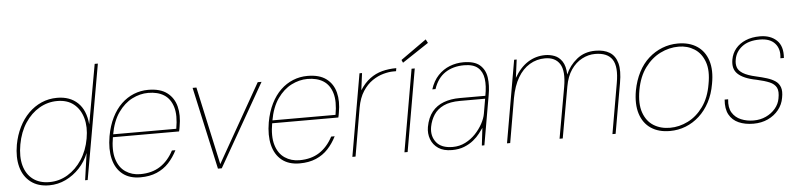

<svg xmlns="http://www.w3.org/2000/svg" viewBox="-44 -954 5000 1201"><g transform="rotate(-5 2456.0 -354.0)"><path d="M224 12Q154 12 108.5 -23Q63 -58 46.5 -119Q30 -180 44 -259Q55 -318 79.5 -367.5Q104 -417 140 -453Q176 -489 221.5 -509Q267 -529 320 -529Q400 -529 449 -482.5Q498 -436 506 -346L573 -720H593L466 0H450L474 -169Q453 -116 415 -75.5Q377 -35 328 -11.5Q279 12 224 12ZM227 -8Q289 -8 342 -40Q395 -72 432 -128.5Q469 -185 482 -259Q495 -331 479 -387.5Q463 -444 422.5 -476.5Q382 -509 319 -509Q259 -509 206.5 -478.5Q154 -448 117 -392Q80 -336 66 -259Q52 -182 67.5 -126Q83 -70 124 -39Q165 -8 227 -8Z M797 12Q728 12 685 -22.5Q642 -57 627 -118.5Q612 -180 626 -261Q638 -327 663 -377Q688 -427 723 -460.5Q758 -494 801 -511.5Q844 -529 892 -529Q967 -529 1010 -496.5Q1053 -464 1067 -409Q1081 -354 1068 -283Q1067 -274 1065.5 -268Q1064 -262 1062 -253H636L639 -271H1046Q1061 -355 1045 -407.5Q1029 -460 989.5 -485Q950 -510 890 -510Q839 -510 789.5 -485Q740 -460 702 -406.5Q664 -353 649 -267L647 -256Q632 -172 648.5 -117Q665 -62 705 -35Q745 -8 797 -8Q871 -8 922.5 -41.5Q974 -75 1007 -138H1029Q1007 -94 975.5 -60Q944 -26 899.5 -7Q855 12 797 12Z M1284 0 1170 -517H1194L1301 -27L1579 -517H1603L1308 0Z M1797 12Q1728 12 1685 -22.5Q1642 -57 1627 -118.5Q1612 -180 1626 -261Q1638 -327 1663 -377Q1688 -427 1723 -460.5Q1758 -494 1801 -511.5Q1844 -529 1892 -529Q1967 -529 2010 -496.5Q2053 -464 2067 -409Q2081 -354 2068 -283Q2067 -274 2065.5 -268Q2064 -262 2062 -253H1636L1639 -271H2046Q2061 -355 2045 -407.5Q2029 -460 1989.5 -485Q1950 -510 1890 -510Q1839 -510 1789.5 -485Q1740 -460 1702 -406.5Q1664 -353 1649 -267L1647 -256Q1632 -172 1648.5 -117Q1665 -62 1705 -35Q1745 -8 1797 -8Q1871 -8 1922.5 -41.5Q1974 -75 2007 -138H2029Q2007 -94 1975.5 -60Q1944 -26 1899.5 -7Q1855 12 1797 12Z M2128 0 2218 -517H2234L2220 -410Q2249 -455 2284 -481Q2319 -507 2360.5 -518Q2402 -529 2450 -529L2447 -510H2429Q2402 -510 2367 -500.5Q2332 -491 2298 -468Q2264 -445 2237.5 -404.5Q2211 -364 2200 -302L2148 0Z M2455 0 2545 -517H2565L2475 0ZM2495 -559 2487 -577 2649 -692 2661 -669Z M2753 12Q2700 12 2667.5 -10Q2635 -32 2621.5 -68Q2608 -104 2615 -145Q2626 -204 2655 -239.5Q2684 -275 2728.5 -291.5Q2773 -308 2829 -308H2990Q3002 -370 2995.5 -415Q2989 -460 2960 -485Q2931 -510 2874 -510Q2804 -510 2755 -477.5Q2706 -445 2683 -377H2663Q2680 -430 2712 -463.5Q2744 -497 2785 -513Q2826 -529 2871 -529Q2940 -529 2974 -499.5Q3008 -470 3015 -420.5Q3022 -371 3011 -310L2957 0H2941L2954 -110Q2945 -97 2929 -76Q2913 -55 2888.5 -35Q2864 -15 2830.5 -1.5Q2797 12 2753 12ZM2759 -7Q2802 -7 2838.5 -25.5Q2875 -44 2902.5 -73Q2930 -102 2948 -135Q2966 -168 2971 -197L2987 -290H2829Q2766 -290 2726 -271Q2686 -252 2664.5 -219Q2643 -186 2635 -144Q2625 -87 2656.5 -47Q2688 -7 2759 -7Z M3099 0 3189 -517H3205L3190 -403Q3226 -466 3275.5 -497.5Q3325 -529 3385 -529Q3414 -529 3442.5 -518.5Q3471 -508 3490.5 -479Q3510 -450 3512 -396Q3535 -451 3583 -490Q3631 -529 3700 -529Q3754 -529 3789 -507.5Q3824 -486 3837 -439Q3850 -392 3836 -314L3781 0H3761L3816 -316Q3834 -417 3804 -463Q3774 -509 3696 -509Q3654 -509 3614 -488Q3574 -467 3545.5 -425.5Q3517 -384 3506 -321L3449 0H3429L3486 -321Q3503 -419 3474.5 -464Q3446 -509 3382 -509Q3329 -509 3285 -482.5Q3241 -456 3211 -405Q3181 -354 3167 -278L3119 0Z M4121 12Q4051 12 4003 -20Q3955 -52 3935.5 -113Q3916 -174 3931 -259Q3943 -322 3969 -372.5Q3995 -423 4033.5 -457.5Q4072 -492 4119 -510.5Q4166 -529 4218 -529Q4289 -529 4337.5 -497Q4386 -465 4405.5 -404.5Q4425 -344 4409 -259Q4398 -195 4371.5 -145Q4345 -95 4306.5 -60Q4268 -25 4221 -6.5Q4174 12 4121 12ZM4124 -8Q4182 -8 4237 -35.5Q4292 -63 4332.5 -119Q4373 -175 4387 -259Q4403 -343 4383 -398.5Q4363 -454 4319.5 -481.5Q4276 -509 4221 -509Q4161 -509 4105.5 -481.5Q4050 -454 4009 -398.5Q3968 -343 3953 -259Q3938 -175 3957.5 -119Q3977 -63 4021 -35.5Q4065 -8 4124 -8Z M4646 12Q4593 12 4553.5 -5.5Q4514 -23 4494 -59.5Q4474 -96 4479 -154H4501Q4495 -102 4514.5 -70Q4534 -38 4570 -23Q4606 -8 4649 -8Q4691 -8 4726.5 -24.5Q4762 -41 4785.5 -69Q4809 -97 4815 -131Q4824 -176 4812 -199.5Q4800 -223 4769.5 -236Q4739 -249 4689 -260Q4647 -268 4618 -280.5Q4589 -293 4572 -309.5Q4555 -326 4549.5 -348Q4544 -370 4549 -399Q4556 -438 4580 -467Q4604 -496 4643 -512.5Q4682 -529 4733 -529Q4799 -529 4838 -492Q4877 -455 4871 -381H4849Q4857 -438 4826 -473.5Q4795 -509 4730 -509Q4660 -509 4619 -477.5Q4578 -446 4570 -397Q4565 -371 4572 -349Q4579 -327 4606.5 -310Q4634 -293 4688 -281Q4724 -273 4754.5 -263.5Q4785 -254 4806.5 -239.5Q4828 -225 4837 -200Q4846 -175 4838 -134Q4831 -92 4804.5 -59Q4778 -26 4737.5 -7Q4697 12 4646 12Z"/></g></svg>

Font: DM Sans 11pt Thin
Style: Italic
Weight: 250
Italic angle: -10°
Version: Version 4.004;gftools[0.9.30]